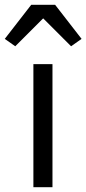

<svg xmlns="http://www.w3.org/2000/svg" viewBox="-55 -785 362 805"><path d="M85 0V-516H165V0ZM176 -765 287 -622 243 -591 126 -708 9 -591 -35 -622 76 -765Z"/></svg>

Font: IBM Plex Thai
Style: Regular
Weight: 400
Designer: Mike Abbink, Paul van der Laan, Pieter van Rosmalen, Ben Mitchell, Mark Frömberg
Foundry: Bold Monday
Version: Version 1.0